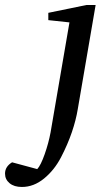

<svg xmlns="http://www.w3.org/2000/svg" viewBox="-149 -514 441 763"><path d="M231 -494 160 -80Q153 -37 136.5 11.5Q120 60 93.5 111Q67 162 26 195.5Q-15 229 -62 229Q-93 229 -111 214Q-129 199 -129 176Q-129 148 -101 131L-1 158Q13 143 28.5 99Q44 55 52 12L127 -425L43 -434V-463L194 -494Z"/></svg>

Font: Veleka
Style: Italic
Weight: 400
Italic angle: -12°
Designer: Stefan Peev, Context Ltd, 2016; SIL International, 1997-2014.
Foundry: Stefan Peev, Context Ltd, 2016
Version: Version 1.000